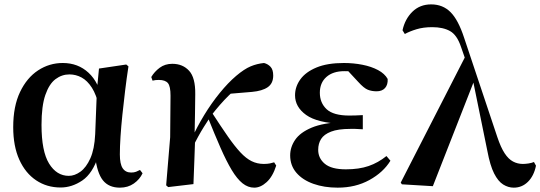

<svg xmlns="http://www.w3.org/2000/svg" viewBox="-20 -839 2463 875"><path d="M256.3 15.5Q193.6 15.5 144.7 -17.2Q95.7 -49.9 68 -111.3Q40.2 -172.8 40.2 -259.4Q40.2 -354.6 71.3 -419.6Q102.3 -484.6 153.6 -518.3Q204.8 -551.9 266.1 -551.9Q335.7 -551.9 383.5 -507.5Q431.3 -463.2 446 -381.8H452.5L431.2 -353.7Q419.2 -407.4 398.7 -439.4Q378.2 -471.4 352 -485.7Q325.8 -499.9 296.4 -499.9Q261.7 -499.9 232.8 -478.2Q204 -456.5 186.6 -406.1Q169.2 -355.7 169.2 -269.8Q169.2 -149.6 203.6 -93.6Q238.1 -37.6 293.5 -37.6Q320.2 -37.6 346.6 -56.6Q372.9 -75.6 391.7 -117.3Q410.5 -159.1 413.8 -227.4L421.6 -428L431.1 -526.6L555.4 -545L565.4 -536.5Q556.9 -481.4 550.1 -424.9Q543.2 -368.4 537.7 -315.4Q532.2 -262.4 529.2 -216.4Q526.2 -170.4 526.2 -135.4Q526.2 -91.4 539.2 -72.1Q552.2 -52.7 577.7 -52.7Q590.9 -52.7 600.2 -56.3Q609.5 -60 618 -64.5L629.7 -49.4Q617 -21.7 590 -2.7Q563 16.2 526.5 16.2Q475.9 16.2 449.1 -17.1Q422.3 -50.5 413.4 -127.3L428.4 -128.7Q402.2 -48.4 355 -16.4Q307.8 15.5 256.3 15.5Z M746.5 13.6 737.2 5.6 755.5 -213.7 757.1 -402.7Q757.3 -445.6 745.3 -460.2Q733.3 -474.7 703.9 -474.7Q696.3 -474.7 689.4 -474.1Q682.5 -473.5 675.2 -471.5L669.4 -488Q683.8 -512.4 707.8 -530.3Q731.9 -548.2 765.3 -548.2Q812.8 -548.2 841.8 -516.5Q870.8 -484.9 869.8 -409.8Q869.8 -363.8 868.6 -315.3Q867.3 -266.7 866.7 -218.7L869.5 -214.9Q867.7 -159.6 865.7 -107Q863.6 -54.3 861.6 0ZM854.1 -159.8 837.9 -180.8H843L851.9 -203.3Q877.3 -260 910.4 -314.3Q943.5 -368.7 981.3 -415.1Q1019 -461.5 1056.2 -493.2Q1093.1 -524.4 1122 -536.5Q1151 -548.7 1183.2 -551.9Q1200.8 -547.5 1212.9 -534.6Q1225.1 -521.8 1225.1 -494.6Q1225.1 -459 1200.2 -441.7Q1175.3 -424.4 1128.2 -420.2L1015.8 -410.8L1100.3 -471.6Q1061.3 -441.7 1021.9 -403.1Q982.5 -364.5 941.7 -311.3L937.1 -304.3Q921.8 -281.2 909 -260.6Q896.1 -240 883.2 -216.5Q870.3 -193 854.1 -159.8ZM1138.5 16.2Q1110.1 16.2 1085.2 -3.7Q1060.4 -23.7 1036.1 -64Q1011.9 -104.3 985.1 -165.2Q958.3 -226.2 925.7 -307.8L944.7 -327.6Q986.7 -262.6 1018.1 -217.6Q1049.5 -172.6 1075.5 -144.7Q1101.5 -116.8 1126.9 -104.4Q1152.3 -91.9 1182.3 -91.9Q1198.5 -91.9 1210.2 -94.3Q1221.8 -96.7 1229.4 -99.3L1238.8 -84.4Q1222.9 -34.2 1195.2 -9Q1167.6 16.2 1138.5 16.2Z M1518.9 16.2Q1457.5 16.2 1408.4 -1.2Q1359.4 -18.5 1330.9 -51.5Q1302.4 -84.5 1302.4 -130.8Q1302.4 -168.4 1325 -201.7Q1347.6 -235 1399.8 -257.1Q1452 -279.1 1540.4 -283.1V-274.3Q1425.6 -278.8 1375.1 -315.2Q1324.6 -351.5 1324.6 -404.7Q1324.6 -443.9 1348.9 -477.5Q1373.2 -511 1422.6 -531.5Q1472.1 -551.9 1547 -551.9Q1591 -551.9 1631.7 -543.9Q1672.5 -535.8 1702.9 -519.6Q1733.3 -503.3 1746.7 -479.2Q1748.2 -452.9 1734.8 -437.9Q1721.4 -422.9 1696.1 -422.9Q1674.6 -422.9 1656.6 -429.9Q1638.7 -436.8 1612.2 -466.1L1549.2 -533.9L1610.5 -534.8L1632.7 -509.1Q1605.5 -511.9 1586.4 -513.3Q1567.2 -514.7 1549.4 -514.7Q1497.6 -514.7 1467.6 -488.3Q1437.6 -461.8 1437.6 -416.3Q1437.6 -370.3 1468.5 -341.3Q1499.5 -312.4 1572.1 -312.4Q1586.8 -312.4 1600.7 -312.9Q1614.7 -313.4 1633.4 -314.4V-249.8Q1610.3 -251.6 1598.5 -251.6Q1586.7 -251.6 1577.3 -251.6Q1520.7 -251.6 1488.6 -239.1Q1456.6 -226.7 1443.3 -205.6Q1430.1 -184.5 1430.1 -156.2Q1430.1 -117.7 1460.4 -92.5Q1490.7 -67.3 1556.1 -67.3Q1616.3 -67.3 1660 -82.4Q1703.6 -97.5 1741.2 -127.9L1759.3 -106.5Q1726.7 -53.4 1663.5 -18.6Q1600.3 16.2 1518.9 16.2Z M1811.6 1 1806.2 -6.7 2106.3 -592.9 2143.9 -478.8 1952.6 9.5ZM2321.3 16.2Q2296.3 16.2 2273.2 1.9Q2250.2 -12.4 2231.8 -48.5Q2213.5 -84.7 2201.1 -150.9L2134.9 -475.3L2132.6 -476.9L2081.1 -624.8Q2062.9 -679.5 2031.1 -697.3Q1999.4 -715.2 1949.6 -715.2Q1909.3 -715.2 1878.2 -705.7Q1847.1 -696.3 1824.9 -684L1814.4 -701Q1825.6 -752.4 1859.6 -785.7Q1893.7 -819 1944.9 -819Q1998 -819 2033.2 -783.7Q2068.5 -748.4 2095.2 -666.6L2246.4 -214.5Q2262.4 -166.7 2279.9 -140.3Q2297.3 -113.8 2318 -102.9Q2338.7 -91.9 2362.7 -91.9Q2373.9 -91.9 2388.3 -94Q2402.6 -96.2 2413.4 -100.7L2422.6 -83.9Q2413.3 -37.6 2386.2 -10.7Q2359.1 16.2 2321.3 16.2Z"/></svg>

Font: Noto Serif KR ExtraLight
Style: Regular
Weight: 200
Designer: Ryoko NISHIZUKA 西塚涼子 (kana & ideographs); Frank Grießhammer (Latin, Greek & Cyrillic); Wenlong ZHANG 张文龙 (bopomofo); San
Foundry: Adobe
Version: Version 2.002-H1;hotconv 1.1.0;makeotfexe 2.6.0